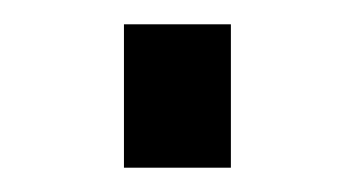

<svg xmlns="http://www.w3.org/2000/svg" viewBox="-20 -448 291 158"><path d="M82 -310V-428H170V-310Z"/></svg>

Font: Tomorrow
Style: Regular
Weight: 400
Designer: Tony de Marco, Monica Rizzolli
Foundry: Just in Type
Version: Version 2.002